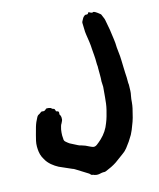

<svg xmlns="http://www.w3.org/2000/svg" viewBox="-76 -691 642 774"><g transform="rotate(-10 245.0 -304.0)"><path d="M249 20Q245 18 242 18Q238 19 235 16Q231 12 229 11L182 -13Q178 -15 174 -17Q170 -19 165 -20Q152 -25 138.5 -29Q125 -33 112 -38Q105 -41 97.5 -45Q90 -49 83 -54Q76 -59 69.5 -65.5Q63 -72 58 -80L52 -89Q46 -100 43.5 -111Q41 -122 40 -133Q39 -145 40.5 -156.5Q42 -168 44 -179L50 -212Q52 -222 55 -231Q58 -240 62 -249Q64 -254 67 -257Q75 -262 80 -267Q83 -270 89 -269Q94 -268 99 -273L103 -277Q104 -278 108 -278Q111 -278 114 -278Q117 -278 120 -277Q122 -277 124 -275Q128 -271 134 -271Q138 -269 138 -266Q139 -265 139 -264Q139 -263 140 -262Q140 -259 144 -259Q151 -259 152 -253V-245Q157 -239 158 -233Q160 -223 157 -216L154 -208Q151 -203 150 -196.5Q149 -190 148 -184Q147 -171 148 -159Q149 -156 149 -152.5Q149 -149 150 -146Q150 -137 158 -132Q161 -130 164.5 -127.5Q168 -125 172 -123Q180 -120 188 -116.5Q196 -113 204 -110Q207 -109 210 -108Q213 -107 216 -107Q233 -104 251 -96L260 -93Q270 -90 279 -98Q284 -103 289 -107.5Q294 -112 298 -117Q322 -144 331 -178Q335 -191 337.5 -204Q340 -217 342 -230Q344 -243 344.5 -255.5Q345 -268 345 -281V-324Q344 -328 344 -331.5Q344 -335 343 -339Q343 -341 342.5 -343Q342 -345 342 -346Q342 -360 340.5 -374Q339 -388 338 -401Q338 -405 337.5 -409Q337 -413 336 -417Q336 -419 335.5 -421.5Q335 -424 335 -426Q334 -440 331.5 -454Q329 -468 327 -481Q325 -497 321.5 -512Q318 -527 314 -543Q311 -555 310 -567.5Q309 -580 307 -593Q307 -596 308 -598Q310 -603 313 -609.5Q316 -616 318 -617Q320 -619 320 -619Q323 -623 328.5 -622.5Q334 -622 336 -626Q336 -626 337.5 -629Q339 -632 343 -629Q345 -628 348 -627Q351 -626 353 -626Q355 -626 357 -628Q363 -630 386 -614L388 -612Q388 -611 393.5 -601.5Q399 -592 400 -587Q412 -548 421 -504L424 -489Q426 -470 430 -452Q434 -434 436 -415Q438 -402 439 -389.5Q440 -377 442 -365Q444 -355 445 -344Q446 -333 447 -322Q449 -315 449 -306Q449 -297 450 -289Q450 -285 450 -279.5Q450 -274 449 -269Q448 -262 448 -255.5Q448 -249 448 -242Q448 -230 446.5 -218.5Q445 -207 443 -196Q441 -180 437 -164.5Q433 -149 428 -133L421 -114Q409 -88 393 -64Q385 -52 375 -44Q367 -37 358.5 -29.5Q350 -22 342 -15Q332 -7 320.5 0Q309 7 297 13Q296 14 294.5 14Q293 14 291 15Q285 15 279 16.5Q273 18 267 20Q263 21 258.5 21Q254 21 249 20Z"/></g></svg>

Font: Lacquer
Style: Regular
Weight: 400
Designer: Eli Block, Niki Polyocan
Version: Version 1.100